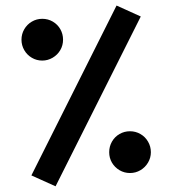

<svg xmlns="http://www.w3.org/2000/svg" viewBox="-20 -658 619 690"><path d="M485.9 -598.7 398.9 -638.1 92.8 -27.6 179.7 11.5ZM206.6 -515.4Q206.6 -495.1 196.7 -478Q186.8 -460.9 169.3 -450.6Q151.8 -440.3 131.9 -440.3Q111.6 -440.3 94.4 -450.4Q77.1 -460.6 67.2 -477.8Q57.2 -495.1 57.2 -515.4Q57.2 -535.7 67.2 -552.9Q77.1 -570.1 94.4 -580.3Q111.6 -590.4 131.9 -590.4Q152.7 -590.4 169.9 -580.3Q187.2 -570.1 196.9 -552.9Q206.6 -535.7 206.6 -515.4ZM522.2 -110.9Q522.2 -91 512 -73.7Q501.9 -56.5 484.6 -46.3Q467.4 -36.2 447.1 -36.2Q426.8 -36.2 409.5 -46.3Q392.3 -56.5 382.3 -73.5Q372.4 -90.6 372.4 -110.9Q372.4 -131.6 382.3 -149Q392.3 -166.5 409.5 -176.4Q426.8 -186.3 447.1 -186.3Q467.4 -186.3 484.6 -176.4Q501.9 -166.5 512 -149Q522.2 -131.6 522.2 -110.9Z"/></svg>

Font: Arad-VF Thin Dots1
Style: Regular
Weight: 100
Designer: Mohammad Darvishi
Version: Version 1.000;August 30, 2024;FontCreator 15.0.0.2992 64-bit